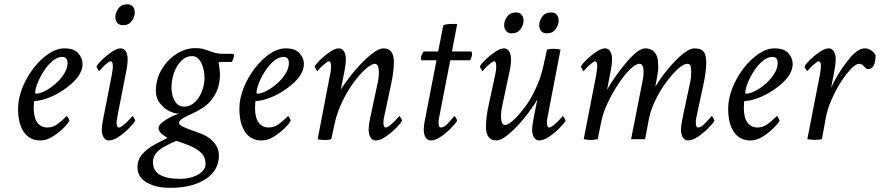

<svg xmlns="http://www.w3.org/2000/svg" viewBox="-20 -651 4115 898"><path d="M168.9 5.9Q118.2 5.9 91.3 -33.7Q64.5 -73.2 64.5 -142.6Q64.5 -189.5 84 -238.8Q103.5 -288.1 135.7 -330.6Q168 -373 206.1 -398.9Q244.1 -424.8 281.2 -424.8Q326.2 -424.8 346.2 -401.9Q366.2 -378.9 366.2 -351.6Q366.2 -309.6 322.3 -266.6Q293 -239.3 259.3 -219.2Q225.6 -199.2 194.3 -189Q163.1 -178.7 141.6 -178.7Q137.7 -178.7 137.7 -144.5Q137.7 -100.6 154.8 -77.6Q171.9 -54.7 201.2 -54.7Q227.5 -54.7 248.5 -70.3Q269.5 -85.9 289.1 -105.5L292 -108.4Q293.9 -108.4 299.3 -99.1Q304.7 -89.8 304.7 -85.9Q295.9 -70.3 273.4 -48.8Q251 -27.3 223.6 -10.7Q196.3 5.9 168.9 5.9ZM148.4 -212.9Q166 -212.9 190.9 -225.6Q215.8 -238.3 239.7 -259.3Q263.7 -280.3 279.8 -305.7Q295.9 -331.1 295.9 -355.5Q295.9 -384.8 271.5 -384.8Q248 -384.8 225.6 -365.7Q203.1 -346.7 185.1 -318.8Q167 -291 155.8 -262.7Q144.5 -234.4 144.5 -216.8Q144.5 -212.9 148.4 -212.9Z M555.7 -533.2Q537.1 -533.2 528.3 -544.4Q519.5 -555.7 519.5 -571.3Q519.5 -591.8 533.7 -611.3Q547.9 -630.9 575.2 -630.9Q593.8 -630.9 602.1 -619.6Q610.4 -608.4 610.4 -592.8Q610.4 -572.3 596.2 -552.7Q582 -533.2 555.7 -533.2ZM543.9 -424.8Q559.6 -424.8 568.4 -410.6Q577.1 -396.5 577.1 -374Q577.1 -353.5 571.3 -322.3L531.2 -117.2Q530.3 -111.3 527.8 -98.1Q525.4 -85 525.4 -77.1Q525.4 -54.7 535.2 -54.7Q543 -54.7 554.2 -63.5Q565.4 -72.3 576.7 -83.5Q587.9 -94.7 593.8 -101.6L599.6 -108.4Q601.6 -108.4 606.9 -99.1Q612.3 -89.8 612.3 -85.9Q604.5 -72.3 582.5 -50.3Q560.5 -28.3 535.2 -11.2Q509.8 5.9 489.3 5.9Q473.6 5.9 464.8 -8.3Q456.1 -22.5 456.1 -44.9Q456.1 -52.7 457.5 -65.4Q459 -78.1 462.9 -96.7L502.9 -300.8Q505.9 -316.4 506.8 -326.2Q507.8 -335.9 507.8 -339.8Q507.8 -364.3 498 -364.3Q490.2 -364.3 474.1 -349.6Q458 -335 449.2 -324.2L444.3 -318.4Q442.4 -318.4 437 -327.6Q431.6 -336.9 431.6 -340.8Q439.5 -354.5 460 -374Q480.5 -393.6 503.9 -409.2Q527.3 -424.8 543.9 -424.8Z M775.4 227.5Q708 227.5 665.5 202.1Q623 176.8 623 131.8Q623 94.7 646 69.3Q668.9 43.9 702.1 25.9Q735.4 7.8 763.7 -5.9L746.1 -17.6Q721.7 -33.2 721.7 -52.7Q721.7 -64.5 738.3 -78.1Q754.9 -91.8 777.8 -103.5Q800.8 -115.2 819.3 -119.1Q799.8 -119.1 777.3 -128.9Q752.9 -138.7 731 -164.6Q709 -190.4 709 -225.6Q709 -280.3 735.8 -325.7Q762.7 -371.1 804.7 -398.4Q846.7 -425.8 893.6 -425.8Q919.9 -425.8 939 -419.4Q958 -413.1 978 -406.2Q998 -399.4 1026.4 -399.4H1068.4Q1074.2 -399.4 1074.2 -391.6Q1074.2 -384.8 1070.8 -375Q1067.4 -365.2 1063.5 -361.3H1008.8Q1002.9 -361.3 1002.9 -355.5Q1008.8 -320.3 1008.8 -304.7Q1008.8 -248 984.4 -206.1Q960 -164.1 919.9 -141.6Q897.5 -127.9 873.5 -117.2Q849.6 -106.4 833.5 -96.7Q817.4 -86.9 817.4 -75.2Q817.4 -66.4 839.4 -56.6Q861.3 -46.9 890.1 -37.1Q918.9 -27.3 938.5 -17.6Q965.8 -3.9 984.9 20.5Q1003.9 44.9 1003.9 76.2Q1003.9 145.5 941.9 186.5Q879.9 227.5 775.4 227.5ZM841.8 -152.3Q869.1 -152.3 890.6 -172.4Q912.1 -192.4 924.3 -223.6Q936.5 -254.9 936.5 -287.1Q936.5 -326.2 920.9 -357.4Q905.3 -388.7 877.9 -388.7Q850.6 -388.7 828.6 -367.2Q806.6 -345.7 794.4 -312Q782.2 -278.3 782.2 -241.2Q782.2 -203.1 797.9 -177.7Q813.5 -152.3 841.8 -152.3ZM823.2 185.5Q871.1 185.5 906.2 165.5Q941.4 145.5 941.4 115.2Q941.4 84 921.4 64.5Q901.4 44.9 870.1 31.7Q838.9 18.6 804.7 7.8Q786.1 15.6 777.8 19.5Q769.5 23.4 750 34.2Q695.3 63.5 695.3 107.4Q695.3 185.5 823.2 185.5Z M1204.1 5.9Q1153.3 5.9 1126.5 -33.7Q1099.6 -73.2 1099.6 -142.6Q1099.6 -189.5 1119.1 -238.8Q1138.7 -288.1 1170.9 -330.6Q1203.1 -373 1241.2 -398.9Q1279.3 -424.8 1316.4 -424.8Q1361.3 -424.8 1381.3 -401.9Q1401.4 -378.9 1401.4 -351.6Q1401.4 -309.6 1357.4 -266.6Q1328.1 -239.3 1294.4 -219.2Q1260.7 -199.2 1229.5 -189Q1198.2 -178.7 1176.8 -178.7Q1172.9 -178.7 1172.9 -144.5Q1172.9 -100.6 1189.9 -77.6Q1207 -54.7 1236.3 -54.7Q1262.7 -54.7 1283.7 -70.3Q1304.7 -85.9 1324.2 -105.5L1327.1 -108.4Q1329.1 -108.4 1334.5 -99.1Q1339.8 -89.8 1339.8 -85.9Q1331.1 -70.3 1308.6 -48.8Q1286.1 -27.3 1258.8 -10.7Q1231.4 5.9 1204.1 5.9ZM1183.6 -212.9Q1201.2 -212.9 1226.1 -225.6Q1251 -238.3 1274.9 -259.3Q1298.8 -280.3 1314.9 -305.7Q1331.1 -331.1 1331.1 -355.5Q1331.1 -384.8 1306.6 -384.8Q1283.2 -384.8 1260.7 -365.7Q1238.3 -346.7 1220.2 -318.8Q1202.1 -291 1190.9 -262.7Q1179.7 -234.4 1179.7 -216.8Q1179.7 -212.9 1183.6 -212.9Z M1737.3 5.9Q1721.7 5.9 1712.9 -8.3Q1704.1 -22.5 1704.1 -44.9Q1704.1 -52.7 1705.6 -65.4Q1707 -78.1 1710.9 -96.7L1745.1 -257.8Q1749 -274.4 1750.5 -287.6Q1752 -300.8 1752 -310.5Q1752 -352.5 1733.4 -352.5Q1717.8 -352.5 1690.9 -329.1Q1664.1 -305.7 1634.8 -266.1Q1605.5 -226.6 1581.5 -177.2Q1557.6 -127.9 1545.9 -76.2L1529.3 0Q1517.6 3.9 1499 3.9Q1480.5 3.9 1465.8 0L1523.4 -300.8Q1527.3 -318.4 1527.8 -328.1Q1528.3 -337.9 1528.3 -339.8Q1528.3 -364.3 1518.6 -364.3Q1514.6 -364.3 1508.3 -359.9Q1502 -355.5 1494.1 -348.6Q1481.4 -337.9 1473.1 -328.1Q1464.8 -318.4 1464.8 -318.4Q1462.9 -318.4 1457.5 -327.6Q1452.1 -336.9 1452.1 -340.8Q1460 -354.5 1480.5 -374Q1501 -393.6 1524.4 -409.2Q1547.9 -424.8 1564.5 -424.8Q1580.1 -424.8 1588.9 -410.6Q1597.7 -396.5 1597.7 -374Q1597.7 -353.5 1591.8 -322.3L1574.2 -232.4Q1579.1 -241.2 1589.8 -256.3Q1600.6 -271.5 1617.2 -293Q1638.7 -322.3 1668 -352.5Q1697.3 -382.8 1725.6 -403.8Q1753.9 -424.8 1773.4 -424.8Q1822.3 -424.8 1822.3 -360.4Q1822.3 -338.9 1818.8 -312Q1815.4 -285.2 1808.6 -253.9L1776.4 -103.5Q1773.4 -91.8 1773.4 -79.1Q1773.4 -54.7 1783.2 -54.7Q1791 -54.7 1802.2 -63.5Q1813.5 -72.3 1824.7 -83.5Q1835.9 -94.7 1841.8 -101.6L1847.7 -108.4Q1849.6 -108.4 1855 -99.1Q1860.4 -89.8 1860.4 -85.9Q1852.5 -72.3 1830.6 -50.3Q1808.6 -28.3 1783.2 -11.2Q1757.8 5.9 1737.3 5.9Z M1995.1 5.9Q1979.5 5.9 1970.7 -8.3Q1961.9 -22.5 1961.9 -44.9Q1961.9 -52.7 1963.4 -65.4Q1964.8 -78.1 1968.8 -96.7L2021.5 -369.1H1952.1Q1949.2 -369.1 1949.2 -379.9Q1949.2 -392.6 1960.9 -410.2H2029.3L2052.7 -529.3Q2053.7 -539.1 2100.6 -539.1Q2114.3 -539.1 2118.2 -538.1L2093.8 -410.2H2182.6Q2187.5 -410.2 2187.5 -397.5Q2187.5 -385.7 2178.7 -369.1H2085.9L2034.2 -103.5Q2031.2 -91.8 2031.2 -79.1Q2031.2 -54.7 2041 -54.7Q2057.6 -54.7 2073.7 -72.8Q2089.8 -90.8 2099.6 -101.6L2105.5 -108.4Q2107.4 -108.4 2112.8 -99.1Q2118.2 -89.8 2118.2 -85.9Q2109.4 -72.3 2087.9 -50.3Q2066.4 -28.3 2041 -11.2Q2015.6 5.9 1995.1 5.9Z M2301.8 5.9Q2252.9 5.9 2252.9 -58.6Q2252.9 -81.1 2256.3 -107.9Q2259.8 -134.8 2266.6 -165L2295.9 -300.8Q2299.8 -318.4 2300.3 -328.1Q2300.8 -337.9 2300.8 -339.8Q2300.8 -364.3 2291 -364.3Q2287.1 -364.3 2280.8 -359.9Q2274.4 -355.5 2266.6 -348.6Q2253.9 -337.9 2245.6 -328.1Q2237.3 -318.4 2237.3 -318.4Q2235.4 -318.4 2230 -327.6Q2224.6 -336.9 2224.6 -340.8Q2232.4 -354.5 2252.9 -374Q2273.4 -393.6 2296.9 -409.2Q2320.3 -424.8 2336.9 -424.8Q2352.5 -424.8 2361.3 -410.6Q2370.1 -396.5 2370.1 -374Q2370.1 -347.7 2364.3 -322.3L2330.1 -161.1Q2327.1 -147.5 2325.2 -134.3Q2323.2 -121.1 2323.2 -108.4Q2323.2 -66.4 2341.8 -66.4Q2355.5 -66.4 2378.9 -86.9Q2402.3 -107.4 2434.6 -149.4Q2462.9 -186.5 2486.8 -239.3Q2510.7 -292 2521.5 -342.8L2538.1 -418.9Q2549.8 -422.9 2568.4 -422.9Q2586.9 -422.9 2601.6 -418.9L2541 -103.5Q2538.1 -91.8 2538.1 -79.1Q2538.1 -54.7 2547.9 -54.7Q2555.7 -54.7 2566.9 -63.5Q2578.1 -72.3 2589.4 -83.5Q2600.6 -94.7 2606.4 -101.6L2612.3 -108.4Q2614.3 -108.4 2619.6 -99.1Q2625 -89.8 2625 -85.9Q2617.2 -72.3 2595.2 -50.3Q2573.2 -28.3 2547.9 -11.2Q2522.5 5.9 2502 5.9Q2486.3 5.9 2477.5 -8.3Q2468.8 -22.5 2468.8 -44.9Q2468.8 -52.7 2470.2 -65.4Q2471.7 -78.1 2475.6 -96.7L2493.2 -186.5Q2488.3 -176.8 2478.5 -162.1Q2468.8 -147.5 2453.1 -126Q2433.6 -98.6 2405.3 -67.9Q2377 -37.1 2349.1 -15.6Q2321.3 5.9 2301.8 5.9ZM2374 -495.1Q2355.5 -495.1 2346.7 -506.3Q2337.9 -517.6 2337.9 -533.2Q2337.9 -553.7 2352.1 -573.2Q2366.2 -592.8 2393.6 -592.8Q2412.1 -592.8 2420.4 -581.5Q2428.7 -570.3 2428.7 -554.7Q2428.7 -534.2 2414.6 -514.6Q2400.4 -495.1 2374 -495.1ZM2538.1 -495.1Q2519.5 -495.1 2510.7 -506.3Q2502 -517.6 2502 -533.2Q2502 -553.7 2516.1 -573.2Q2530.3 -592.8 2557.6 -592.8Q2576.2 -592.8 2584.5 -581.5Q2592.8 -570.3 2592.8 -554.7Q2592.8 -534.2 2578.6 -514.6Q2564.5 -495.1 2538.1 -495.1Z M3198.2 5.9Q3182.6 5.9 3173.8 -8.3Q3165 -22.5 3165 -44.9Q3165 -52.7 3166.5 -65.4Q3168 -78.1 3171.9 -96.7L3206.1 -257.8Q3210 -274.4 3211.4 -287.6Q3212.9 -300.8 3212.9 -310.5Q3212.9 -326.2 3210.4 -339.4Q3208 -352.5 3194.3 -352.5Q3177.7 -352.5 3151.4 -329.1Q3125 -305.7 3096.7 -267.6Q3068.4 -229.5 3045.9 -183.6Q3023.4 -137.7 3014.6 -92.8L2997.1 0H2931.6L2986.3 -277.3Q2988.3 -288.1 2989.3 -297.4Q2990.2 -306.6 2990.2 -314.5Q2990.2 -352.5 2970.7 -352.5Q2953.1 -352.5 2926.8 -326.7Q2900.4 -300.8 2873 -259.8Q2845.7 -218.8 2823.7 -172.9Q2801.8 -127 2793 -85.9L2775.4 0Q2762.7 2 2754.4 2.9Q2746.1 3.9 2742.2 3.9Q2738.3 3.9 2730.5 2.9Q2722.7 2 2710 0L2768.6 -300.8Q2770.5 -318.4 2772 -328.1Q2773.4 -337.9 2773.4 -339.8Q2773.4 -364.3 2763.7 -364.3Q2759.8 -364.3 2753.4 -359.9Q2747.1 -355.5 2739.3 -348.6Q2726.6 -337.9 2718.3 -328.1Q2710 -318.4 2710 -318.4Q2708 -318.4 2702.6 -327.6Q2697.3 -336.9 2697.3 -340.8Q2705.1 -354.5 2725.6 -374Q2746.1 -393.6 2769.5 -409.2Q2793 -424.8 2809.6 -424.8Q2825.2 -424.8 2834 -410.6Q2842.8 -396.5 2842.8 -374Q2842.8 -353.5 2836.9 -322.3L2819.3 -231.4Q2836.9 -262.7 2860.8 -296.4Q2884.8 -330.1 2909.7 -359.4Q2934.6 -388.7 2957.5 -406.7Q2980.5 -424.8 2998 -424.8Q3024.4 -424.8 3039.1 -409.2Q3052.7 -393.6 3055.7 -376.5Q3058.6 -359.4 3058.6 -332Q3058.6 -324.2 3055.2 -302.2Q3051.8 -280.3 3044.9 -245.1Q3061.5 -273.4 3085 -304.2Q3108.4 -335 3134.8 -362.8Q3161.1 -390.6 3185.5 -407.7Q3210 -424.8 3227.5 -424.8Q3259.8 -424.8 3271.5 -408.7Q3283.2 -392.6 3283.2 -360.4Q3283.2 -338.9 3279.8 -312Q3276.4 -285.2 3269.5 -253.9L3237.3 -103.5Q3234.4 -91.8 3234.4 -79.1Q3234.4 -54.7 3244.1 -54.7Q3254.9 -54.7 3265.6 -63.5Q3276.4 -72.3 3286.1 -83.5Q3295.9 -94.7 3302.7 -101.6L3308.6 -108.4Q3310.5 -108.4 3315.9 -99.1Q3321.3 -89.8 3321.3 -85.9Q3313.5 -72.3 3291.5 -50.3Q3269.5 -28.3 3244.1 -11.2Q3218.8 5.9 3198.2 5.9Z M3490.2 5.9Q3439.5 5.9 3412.6 -33.7Q3385.7 -73.2 3385.7 -142.6Q3385.7 -189.5 3405.3 -238.8Q3424.8 -288.1 3457 -330.6Q3489.3 -373 3527.3 -398.9Q3565.4 -424.8 3602.5 -424.8Q3647.5 -424.8 3667.5 -401.9Q3687.5 -378.9 3687.5 -351.6Q3687.5 -309.6 3643.6 -266.6Q3614.3 -239.3 3580.6 -219.2Q3546.9 -199.2 3515.6 -189Q3484.4 -178.7 3462.9 -178.7Q3459 -178.7 3459 -144.5Q3459 -100.6 3476.1 -77.6Q3493.2 -54.7 3522.5 -54.7Q3548.8 -54.7 3569.8 -70.3Q3590.8 -85.9 3610.4 -105.5L3613.3 -108.4Q3615.2 -108.4 3620.6 -99.1Q3626 -89.8 3626 -85.9Q3617.2 -70.3 3594.7 -48.8Q3572.3 -27.3 3544.9 -10.7Q3517.6 5.9 3490.2 5.9ZM3469.7 -212.9Q3487.3 -212.9 3512.2 -225.6Q3537.1 -238.3 3561 -259.3Q3585 -280.3 3601.1 -305.7Q3617.2 -331.1 3617.2 -355.5Q3617.2 -384.8 3592.8 -384.8Q3569.3 -384.8 3546.9 -365.7Q3524.4 -346.7 3506.3 -318.8Q3488.3 -291 3477.1 -262.7Q3465.8 -234.4 3465.8 -216.8Q3465.8 -212.9 3469.7 -212.9Z M3792 2.9Q3773.4 2.9 3755.9 0L3814.5 -300.8Q3821.3 -335.9 3818.8 -350.1Q3816.4 -364.3 3809.6 -364.3Q3805.7 -364.3 3799.3 -359.9Q3793 -355.5 3785.2 -348.6Q3772.5 -337.9 3764.2 -328.1Q3755.9 -318.4 3755.9 -318.4Q3753.9 -318.4 3748.5 -327.6Q3743.2 -336.9 3743.2 -340.8Q3751 -354.5 3771.5 -374Q3792 -393.6 3815.4 -409.2Q3838.9 -424.8 3855.5 -424.8Q3871.1 -424.8 3879.9 -410.6Q3888.7 -396.5 3888.7 -374Q3888.7 -353.5 3882.8 -322.3L3867.2 -240.2Q3879.9 -268.6 3897.9 -299.3Q3916 -330.1 3940.4 -361.3Q3987.3 -424.8 4024.4 -424.8Q4054.7 -424.8 4075.2 -393.6Q4075.2 -328.1 4040 -328.1Q4032.2 -328.1 4026.9 -334.5Q4021.5 -340.8 4015.1 -346.7Q4008.8 -352.5 3998 -352.5Q3983.4 -352.5 3960.4 -329.1Q3937.5 -305.7 3913.1 -267.6Q3888.7 -229.5 3869.6 -186Q3850.6 -142.6 3842.8 -102.5L3824.2 0Q3808.6 2.9 3792 2.9Z"/></svg>

Font: Crimson Text
Style: Italic
Weight: 400
Italic angle: -11°
Designer: Sebastian Kosch
Foundry: Sebastian Kosch
Version: Version 1.100; ttfautohint (v1.8.4)